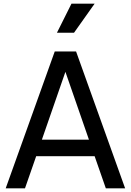

<svg xmlns="http://www.w3.org/2000/svg" viewBox="-20 -1025 712 1045"><path d="M11 0H116L177 -175H495L556 0H661L394 -745H278ZM208 -265 336 -634 464 -265ZM290 -847H383L495 -1005H369Z"/></svg>

Font: Mluvka Medium
Style: Regular
Weight: 500
Designer: Modified by Jiří Krblich, Original typeface by Gumpita Rahayu
Foundry: Gumpita Rahayu & Jiří Krblich
Version: Version 2.000;Glyphs 3.1.1 (3134)